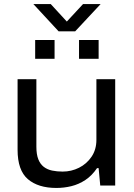

<svg xmlns="http://www.w3.org/2000/svg" viewBox="-20 -918 663 950"><path d="M259 12Q169 12 118 -31.5Q67 -75 67 -177V-526H160V-192Q160 -154 169.5 -130Q179 -106 196.5 -92.5Q214 -79 238 -74Q262 -69 290 -69Q333 -69 371 -88Q409 -107 433 -142.5Q457 -178 457 -226V-526H550V0H476L468 -86H460Q435 -49 402.5 -27.5Q370 -6 333.5 3Q297 12 259 12ZM154 -627V-720H250V-627ZM371 -627V-720H468V-627ZM145 -898H231L333 -787H288L391 -898H478L352 -763H270Z"/></svg>

Font: Archivo SemiExpanded
Style: Regular
Weight: 400
Width: 6
Designer: Hector Gatti
Foundry: Omnibus-Type
Version: Version 2.001